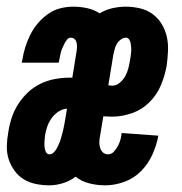

<svg xmlns="http://www.w3.org/2000/svg" viewBox="-27 -548 547 576"><path d="M121 8Q101 8 81 4Q61 0 44.5 -10Q28 -20 16.5 -36Q5 -52 -1 -70.5Q-7 -89 -6.5 -110Q-6 -131 -2 -152Q1 -173 8 -194.5Q15 -216 27.5 -235.5Q40 -255 57 -271Q74 -287 95 -297Q116 -307 138 -311Q160 -315 181 -315H190L203 -396Q204 -402 204 -408.5Q204 -415 202.5 -421Q201 -427 196.5 -431Q192 -435 185 -435Q179 -435 174 -429Q169 -423 166 -416.5Q163 -410 160 -403.5Q157 -397 155.5 -390.5Q154 -384 152.5 -377Q151 -370 150 -364L149 -360H38L40 -368Q43 -388 49 -407Q55 -426 64 -444Q73 -462 86.5 -478Q100 -494 117 -506Q134 -518 153.5 -523Q173 -528 193 -528Q214 -528 234.5 -523.5Q255 -519 272 -508Q290 -519 310.5 -523.5Q331 -528 350 -528Q372 -528 393 -523Q414 -518 430.5 -506Q447 -494 458 -476Q469 -458 473.5 -437.5Q478 -417 477 -395Q476 -373 473 -351Q468 -322 456 -293Q444 -264 421.5 -241.5Q399 -219 369 -208.5Q339 -198 309 -198Q303 -198 296.5 -198.5Q290 -199 283 -199L273 -139Q271 -130 271 -121Q271 -112 273.5 -104Q276 -96 282 -90.5Q288 -85 297 -85Q307 -85 314.5 -93Q322 -101 327 -110.5Q332 -120 334.5 -130Q337 -140 338 -149L448 -141Q443 -113 430.5 -85Q418 -57 396.5 -35Q375 -13 346 -2.5Q317 8 289 8Q264 8 240.5 2Q217 -4 200 -18Q183 -5 162 1.5Q141 8 121 8ZM310 -291Q322 -291 332.5 -300Q343 -309 349 -320Q355 -331 358 -343Q361 -355 363 -367Q364 -373 365 -379.5Q366 -386 366.5 -392.5Q367 -399 366.5 -405.5Q366 -412 365 -418Q364 -424 360.5 -429.5Q357 -435 351 -435Q343 -435 335.5 -429.5Q328 -424 323.5 -416.5Q319 -409 317 -400.5Q315 -392 313 -384L298 -292Q301 -292 304 -291.5Q307 -291 310 -291ZM122 -85Q129 -85 135 -91.5Q141 -98 144.5 -105Q148 -112 151 -119Q154 -126 156 -133.5Q158 -141 160 -148Q162 -155 163.5 -162.5Q165 -170 166.5 -177.5Q168 -185 169 -192L174 -222Q160 -221 148 -213Q136 -205 127.5 -193Q119 -181 114.5 -167.5Q110 -154 108 -141Q107 -133 106.5 -124.5Q106 -116 106.5 -108Q107 -100 110.5 -92.5Q114 -85 122 -85Z"/></svg>

Font: Iosevka Heavy
Style: Italic
Weight: 900
Italic angle: -9°
Monospace: yes
Designer: Belleve Invis
Foundry: Belleve Invis
Version: Version 32.5.0; ttfautohint (v1.8.4)